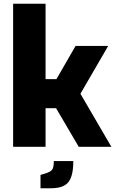

<svg xmlns="http://www.w3.org/2000/svg" viewBox="-20 -783 614 1024"><path d="M50 -763H223V-361H281L383 -538H557L409 -283L574 0H400L279 -206H223V0H50ZM196 150 222 142Q249 134 258 122Q267 110 267 76H371Q371 155 345 188Q319 221 252 221H196Z"/></svg>

Font: Exo ExtraBold
Style: Regular
Weight: 800
Designer: Natanael Gama
Foundry: Natanael Gama
Version: Version 1.500